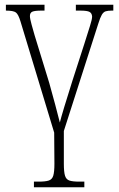

<svg xmlns="http://www.w3.org/2000/svg" viewBox="-20 -556 505 815"><path d="M124 239V215H144Q172 215 186.5 210.5Q201 206 206 190Q211 174 211 139L210 7L67 -465Q58 -495 47.5 -503Q37 -511 5 -511V-536H169V-511H156Q128 -511 117.5 -506.5Q107 -502 107 -488Q107 -477 114 -452Q121 -427 127 -406L189 -204Q201 -161 214 -113Q227 -65 234 -36Q239 -56 252.5 -101Q266 -146 287 -212L338 -370Q353 -418 362 -446Q371 -474 371 -486Q370 -500 360 -505.5Q350 -511 320 -511H302V-536H461V-511H455Q438 -511 428.5 -508Q419 -505 412 -493Q405 -481 397 -455L251 0V139Q251 174 256 190Q261 206 275 210.5Q289 215 317 215H338V239Z"/></svg>

Font: Noto Serif Condensed ExtraLight
Style: Regular
Weight: 200
Width: 3
Designer: Monotype Design Team
Foundry: Monotype Imaging Inc.
Version: Version 2.013; ttfautohint (v1.8.4.7-5d5b)